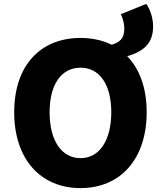

<svg xmlns="http://www.w3.org/2000/svg" viewBox="-20 -953 826 987"><path d="M394 -140C296 -140 235 -231 235 -376C235 -520 296 -605 394 -605C491 -605 552 -520 552 -376C552 -231 491 -140 394 -140ZM601 -880C610 -863 619 -835 619 -805C619 -755 596 -736 554 -723C507 -746 453 -758 394 -758C191 -758 53 -620 53 -376C53 -132 191 14 394 14C596 14 734 -132 734 -376C734 -502 697 -599 634 -664C724 -690 767 -735 767 -817C767 -864 750 -908 732 -933Z"/></svg>

Font: Noto Sans T Chinese Black
Style: Bold
Weight: 900
Designer: Ryoko NISHIZUKA (kana & ideographs); Paul D. Hunt (Latin, Greek & Cyrillic); Wenlong ZHANG (bopomofo); Sandoll Communica
Foundry: Adobe Systems Incorporated
Version: Version 1.000;PS 1;hotconv 1.0.78;makeotf.lib2.5.61930